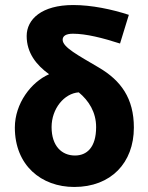

<svg xmlns="http://www.w3.org/2000/svg" viewBox="-20 -731 590 763"><path d="M275 12C421 12 512 -84 512 -224C512 -340 461 -411 372 -463C291 -511 229 -543 229 -573C229 -588 242 -597 270 -597C322 -597 389 -580 457 -558L492 -672C425 -694 344 -711 271 -711C145 -711 86 -654 86 -588C86 -521 124 -473 175 -436C104 -405 39 -320 39 -224C39 -74 144 12 275 12ZM185 -226C185 -299 235 -360 293 -364C333 -331 362 -285 362 -226C362 -145 325 -113 278 -113C226 -113 185 -150 185 -226Z"/></svg>

Font: DAIFUKU Sans
Style: Bold
Weight: 700
Designer: Original font ‘Source Han Sans JP’ : Paul D. Hunt
Foundry: Daifuku
Version: Version 1.000